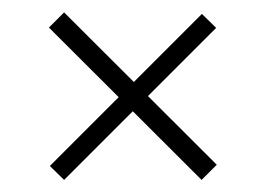

<svg xmlns="http://www.w3.org/2000/svg" viewBox="-20 -437 419 310"><path d="M305.5 -146.5 59 -392.5 83.5 -417 330 -171ZM83.5 -146.5 60.5 -169 306 -414.5 329 -392Z"/></svg>

Font: Imbue Thin 10pt
Style: Regular
Weight: 400
Version: Version 1.102